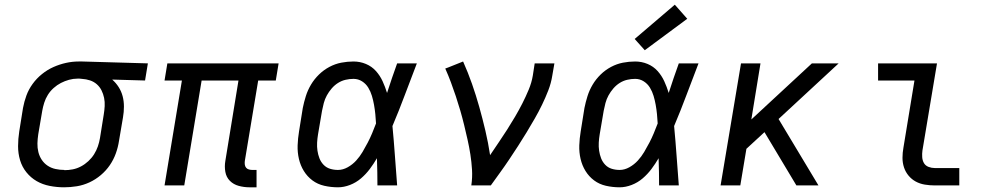

<svg xmlns="http://www.w3.org/2000/svg" viewBox="-20 -790 4240 818"><path d="M253 8Q222 8 191.5 2Q161 -4 136 -18.5Q111 -33 92.5 -56Q74 -79 65.5 -107.5Q57 -136 57 -167Q57 -198 62 -230L78 -330Q83 -357 92.5 -383Q102 -409 119 -432.5Q136 -456 159 -474.5Q182 -493 208 -504.5Q234 -516 261 -522Q288 -528 315 -528Q319 -528 323 -528Q327 -528 331 -528L610 -520L598 -447L458 -451Q474 -437 485.5 -419Q497 -401 502.5 -380Q508 -359 508 -336Q508 -313 504 -290L487 -190Q483 -163 473.5 -136.5Q464 -110 448 -86.5Q432 -63 409.5 -44Q387 -25 361 -13Q335 -1 307.5 3.5Q280 8 253 8ZM254 -65Q272 -65 290 -68.5Q308 -72 325 -81Q342 -90 356.5 -103.5Q371 -117 381 -133Q391 -149 397 -166.5Q403 -184 406 -202L422 -302Q425 -320 426 -338Q427 -356 423.5 -373Q420 -390 412.5 -405Q405 -420 392.5 -431Q380 -442 363.5 -447.5Q347 -453 329 -454L319 -455Q317 -455 314.5 -455Q312 -455 310 -455Q292 -455 274 -450Q256 -445 239.5 -436.5Q223 -428 208.5 -415Q194 -402 184 -386Q174 -370 168.5 -352.5Q163 -335 160 -318L143 -218Q140 -198 139.5 -179Q139 -160 143.5 -142Q148 -124 158 -109Q168 -94 183 -84Q198 -74 216.5 -70Q235 -66 254 -66Q254 -66 254 -65.5Q254 -65 254 -65Z M1043 8Q1020 8 997.5 2Q975 -4 959.5 -19.5Q944 -35 940 -58Q936 -81 940 -104L996 -447H839L765 0H681L755 -447H681L693 -520H1167L1155 -447H1080L1023 -104Q1022 -96 1023 -88.5Q1024 -81 1028.5 -75.5Q1033 -70 1040.5 -68Q1048 -66 1055 -66H1073V8Z M1420 8Q1390 8 1361.5 1.5Q1333 -5 1311 -21.5Q1289 -38 1274.5 -61.5Q1260 -85 1253.5 -113Q1247 -141 1248 -170.5Q1249 -200 1254 -230L1270 -330Q1275 -355 1283 -380.5Q1291 -406 1305 -429.5Q1319 -453 1339 -472.5Q1359 -492 1383.5 -505Q1408 -518 1434 -523Q1460 -528 1486 -528Q1514 -528 1539 -517.5Q1564 -507 1581.5 -487.5Q1599 -468 1610 -444Q1621 -420 1629 -394Q1639 -426 1650 -457.5Q1661 -489 1672 -520H1756Q1730 -453 1705 -386Q1680 -319 1652 -253Q1658 -190 1662.5 -126.5Q1667 -63 1672 0H1588Q1588 -28 1587.5 -56Q1587 -84 1586 -113V-114Q1586 -115 1586 -115Q1586 -115 1586 -116Q1572 -92 1555.5 -70Q1539 -48 1518 -30Q1497 -12 1471 -2Q1445 8 1420 8ZM1420 -66Q1441 -66 1461.5 -77.5Q1482 -89 1497.5 -106Q1513 -123 1524.5 -142.5Q1536 -162 1546.5 -182Q1557 -202 1565.5 -222.5Q1574 -243 1582 -264Q1581 -284 1579 -304Q1577 -324 1573.5 -343.5Q1570 -363 1564.5 -381.5Q1559 -400 1549 -416.5Q1539 -433 1522.5 -443.5Q1506 -454 1486 -454Q1469 -454 1452 -450Q1435 -446 1420 -436.5Q1405 -427 1393 -413Q1381 -399 1372.5 -383.5Q1364 -368 1359.5 -351Q1355 -334 1352 -318L1335 -218Q1332 -200 1331 -182.5Q1330 -165 1332.5 -148Q1335 -131 1341 -115.5Q1347 -100 1358.5 -88Q1370 -76 1386 -71Q1402 -66 1420 -66Z M1988 0Q1993 -34 1991 -67Q1989 -100 1984 -132Q1979 -164 1972 -195Q1965 -226 1957.5 -257Q1950 -288 1941 -319Q1932 -350 1922 -380Q1912 -410 1901 -439.5Q1890 -469 1877 -498L1888 -502L1953 -528Q1974 -481 1991 -432.5Q2008 -384 2022 -334Q2036 -284 2048 -233Q2060 -182 2068 -129Q2086 -156 2104.5 -183Q2123 -210 2140.5 -237.5Q2158 -265 2174.5 -293Q2191 -321 2205.5 -349.5Q2220 -378 2232.5 -408Q2245 -438 2250 -468L2258 -520H2342L2333 -468Q2328 -436 2316 -405Q2304 -374 2289.5 -344Q2275 -314 2258 -284.5Q2241 -255 2223.5 -226Q2206 -197 2187.5 -168.5Q2169 -140 2150 -111.5Q2131 -83 2111 -55.5Q2091 -28 2071 0Z M2620 8Q2590 8 2561.5 1.5Q2533 -5 2511 -21.5Q2489 -38 2474.5 -61.5Q2460 -85 2453.5 -113Q2447 -141 2448 -170.5Q2449 -200 2454 -230L2470 -330Q2475 -355 2483 -380.5Q2491 -406 2505 -429.5Q2519 -453 2539 -472.5Q2559 -492 2583.5 -505Q2608 -518 2634 -523Q2660 -528 2686 -528Q2714 -528 2739 -517.5Q2764 -507 2781.5 -487.5Q2799 -468 2810 -444Q2821 -420 2829 -394Q2839 -426 2850 -457.5Q2861 -489 2872 -520H2956Q2930 -453 2905 -386Q2880 -319 2852 -253Q2858 -190 2862.5 -126.5Q2867 -63 2872 0H2788Q2788 -28 2787.5 -56Q2787 -84 2786 -113V-114Q2786 -115 2786 -115Q2786 -115 2786 -116Q2772 -92 2755.5 -70Q2739 -48 2718 -30Q2697 -12 2671 -2Q2645 8 2620 8ZM2620 -66Q2641 -66 2661.5 -77.5Q2682 -89 2697.5 -106Q2713 -123 2724.5 -142.5Q2736 -162 2746.5 -182Q2757 -202 2765.5 -222.5Q2774 -243 2782 -264Q2781 -284 2779 -304Q2777 -324 2773.5 -343.5Q2770 -363 2764.5 -381.5Q2759 -400 2749 -416.5Q2739 -433 2722.5 -443.5Q2706 -454 2686 -454Q2669 -454 2652 -450Q2635 -446 2620 -436.5Q2605 -427 2593 -413Q2581 -399 2572.5 -383.5Q2564 -368 2559.5 -351Q2555 -334 2552 -318L2535 -218Q2532 -200 2531 -182.5Q2530 -165 2532.5 -148Q2535 -131 2541 -115.5Q2547 -100 2558.5 -88Q2570 -76 2586 -71Q2602 -66 2620 -66ZM2727 -576 2684 -624 2855 -770 2908 -710Z M3050 0 3137 -520H3220L3181 -281L3439 -520H3553L3297 -283L3467 0H3373L3237 -227L3160 -156L3134 0Z M3963 0Q3941 0 3920 -3.5Q3899 -7 3881.5 -16.5Q3864 -26 3851 -41.5Q3838 -57 3831.5 -76.5Q3825 -96 3825 -117.5Q3825 -139 3829 -161L3876 -447H3721V-520H3972L3910 -149Q3908 -135 3909 -120.5Q3910 -106 3916.5 -95Q3923 -84 3936 -79Q3949 -74 3963 -74H4067V0Z"/></svg>

Font: Iosevka SS04 Extended Oblique
Style: Regular
Weight: 400
Width: 7
Italic angle: -9°
Monospace: yes
Designer: Belleve Invis
Foundry: Belleve Invis
Version: Version 19.0.0; ttfautohint (v1.8.4)